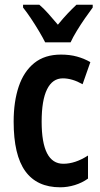

<svg xmlns="http://www.w3.org/2000/svg" viewBox="-20 -786 426 816"><path d="M236 10Q137 10 87.5 -58.5Q38 -127 38 -269Q38 -354 59.5 -418Q81 -482 125.5 -518Q170 -554 239 -554Q277 -554 307.5 -545.5Q338 -537 364 -522L331 -428Q287 -453 247 -453Q203 -453 180 -406.5Q157 -360 157 -269Q157 -90 249 -90Q300 -90 354 -125V-27Q329 -9 298 0.5Q267 10 236 10ZM172 -606Q162 -626 146 -653Q130 -680 112 -707Q94 -734 78 -754V-766H147Q165 -751 185 -728.5Q205 -706 226 -681Q249 -709 266.5 -727.5Q284 -746 305 -766H374V-754Q359 -734 341 -708Q323 -682 306.5 -655Q290 -628 280 -606Z"/></svg>

Font: Noto Sans Bengali ExtraCondensed SemiBold
Style: Regular
Weight: 600
Width: 2
Designer: Joana Ranito - Universal Thirst; Jelle Bosma - Monotype Design Team
Foundry: Universal Thirst ehf.
Version: Version 3.000; ttfautohint (v1.8.4.7-5d5b)